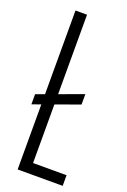

<svg xmlns="http://www.w3.org/2000/svg" viewBox="-136 -735 516 781"><g transform="rotate(20 122.0 -344.0)"><path d="M11 -268V-312L203 -382V-337ZM49 0V-688H99V-46H244V0Z"/></g></svg>

Font: Saira UltraCondensed Light
Style: Regular
Weight: 300
Width: 1
Designer: Hector Gatti with collaboration of the Omnibus-Type team
Foundry: Omnibus-Type
Version: Version 1.101